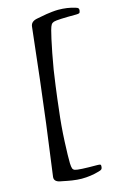

<svg xmlns="http://www.w3.org/2000/svg" viewBox="-138 -825 693 1055"><g transform="rotate(-15 209.0 -297.0)"><path d="M109.4 -418.5Q113.8 -455.1 127.7 -579.8Q141.6 -704.6 142.6 -710.9Q146 -739.3 182.6 -745.6Q183.6 -745.6 204.8 -749.8Q226.1 -753.9 237.8 -755.9Q249.5 -757.8 269.5 -760Q289.6 -762.2 304.7 -762.2Q357.4 -762.2 401.4 -748Q411.6 -745.1 415.3 -741.2Q418.9 -737.3 418 -728.5Q416.5 -716.8 411.9 -714.1Q407.2 -711.4 394.5 -711.4Q285.6 -711.4 266.1 -705.1Q255.9 -701.7 250.5 -693.4Q245.1 -685.1 239.3 -663.6Q230 -629.9 212.4 -540.8Q194.8 -451.7 183.6 -362.3Q173.3 -285.6 167.5 -231.4Q156.2 -142.1 152.3 -53.7Q148.4 34.7 149.4 69.3Q150.4 90.8 153.6 99.1Q156.7 107.4 166 110.8Q185.1 117.7 292.5 117.7Q305.7 117.7 309.6 120.1Q313.5 122.6 312 134.3Q311 143.1 306.4 147Q301.8 150.9 290.5 153.8Q242.7 168 190.4 168Q178.2 168 164.3 166.7Q150.4 165.5 136 163.3Q121.6 161.1 111.8 159.2Q102.1 157.2 88.6 154.5Q75.2 151.9 72.3 151.4Q37.1 144.5 40.5 117.2Q40.5 115.7 57.6 -10.5Q74.7 -136.7 79.6 -175.3Z"/></g></svg>

Font: Cooper*
Style: Italic
Weight: 400
Italic angle: -7°
Designer: Owen Earl
Foundry: indestructible type*
Version: Version 0.001